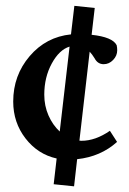

<svg xmlns="http://www.w3.org/2000/svg" viewBox="-20 -659 448 667"><path d="M237.3 -11.7 166.5 -19 176.8 -108.4Q111.3 -123 68.6 -178.2Q25.9 -233.4 25.9 -306.2Q25.9 -397 83 -463.9Q140.1 -530.8 226.6 -539.6L238.3 -638.7L309.1 -631.3L298.3 -538.1Q371.1 -530.3 385.3 -502Q387.2 -493.7 387.2 -484.4Q387.2 -465.3 373 -450.7Q358.9 -436 340.3 -436Q319.3 -436 308.6 -456.5Q299.8 -470.7 291.5 -479.5L255.9 -170.4Q258.3 -169.9 263.2 -169.9Q311.5 -169.9 361.8 -204.6L386.7 -166Q329.6 -114.7 248 -106ZM133.8 -330.1Q133.8 -291.5 148.4 -258.1Q163.1 -224.6 187.5 -202.1L221.7 -497.1Q186 -486.3 159.9 -438.5Q133.8 -390.6 133.8 -330.1Z"/></svg>

Font: Elstob SemiBold
Style: Regular
Weight: 600
Designer: Peter S. Baker
Version: Version 1.015